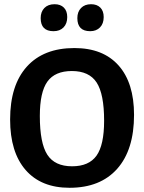

<svg xmlns="http://www.w3.org/2000/svg" viewBox="-20 -881 683 911"><path d="M239 -861Q267 -861 283 -845Q299 -829 299 -800Q299 -769 281.5 -751Q264 -733 234 -733Q173 -733 173 -795Q173 -825 190.5 -843Q208 -861 239 -861ZM412 -861Q440 -861 456 -845Q472 -829 472 -800Q472 -769 454.5 -751Q437 -733 408 -733Q347 -733 347 -795Q347 -825 364.5 -843Q382 -861 412 -861ZM333 -653Q469 -653 542.5 -570.5Q616 -488 616 -336Q616 -170 536 -80Q456 10 310 10Q175 10 101.5 -74.5Q28 -159 28 -314Q28 -477 107.5 -565Q187 -653 333 -653ZM321 -544Q241 -544 205 -494Q169 -444 169 -331Q169 -202 204.5 -147Q240 -92 322 -92Q402 -92 438 -142.5Q474 -193 474 -308Q474 -435 438.5 -489.5Q403 -544 321 -544Z"/></svg>

Font: Alegreya Sans SC
Style: Bold
Weight: 700
Designer: Juan Pablo del Peral
Foundry: Huerta Tipografica
Version: Version 2.007